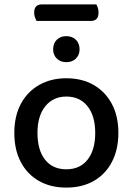

<svg xmlns="http://www.w3.org/2000/svg" viewBox="-20 -837 601 871"><path d="M517 -234Q517 -159 488 -103Q459 -47 406 -16.5Q353 14 281 14Q209 14 156 -16.5Q103 -47 74 -102.5Q45 -158 45 -234Q45 -310 74.5 -365.5Q104 -421 157.5 -451.5Q211 -482 281 -482Q352 -482 405 -451.5Q458 -421 487.5 -365.5Q517 -310 517 -234ZM281 -399Q221 -399 185.5 -355Q150 -311 150 -234Q150 -156 184.5 -112.5Q219 -69 281 -69Q343 -69 377.5 -113Q412 -157 412 -234Q412 -311 377 -355Q342 -399 281 -399ZM341 -613Q341 -588 324.5 -571.5Q308 -555 281 -555Q254 -555 237.5 -571.5Q221 -588 221 -613Q221 -640 237.5 -656.5Q254 -673 280 -673Q308 -673 324.5 -656.5Q341 -640 341 -613ZM392 -742H146Q142 -749 138.5 -758.5Q135 -768 135 -779Q135 -800 144.5 -808.5Q154 -817 169 -817H417Q421 -811 424 -801Q427 -791 427 -781Q427 -760 418 -751Q409 -742 392 -742Z"/></svg>

Font: Baloo Bhaijaan 2 Medium
Style: Regular
Weight: 500
Designer: Sanskriti Dholi, Noopur Datye and Ek Type
Foundry: Ek Type
Version: Version 1.701